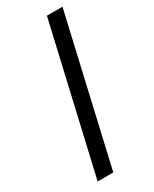

<svg xmlns="http://www.w3.org/2000/svg" viewBox="-182 -737 627 784"><g transform="rotate(-30 131.5 -345.0)"><path d="M30.8 0 189.9 -689.9H263.2L104.5 0Z"/></g></svg>

Font: Acari Sans
Style: Italic
Weight: 400
Italic angle: -13°
Designer: Alfredo Marco Pradil and Stefan Peev
Foundry: Hanken Design Co.
Version: Version 1.045;January 11, 2019;FontCreator 11.5.0.2425 64-bi